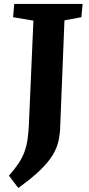

<svg xmlns="http://www.w3.org/2000/svg" viewBox="-20 -720 455 977"><path d="M150 -615 46.5 -632.5 52.5 -700H400.5L394 -632.5L308 -616.5L286.5 -79Q285.5 -38 277.5 -2Q269.5 34 247.8 69.7Q226 105.5 184.3 146Q142.5 186.5 73 236.5L25.5 174Q55.5 140 74.5 111.2Q93.5 82.5 104.2 53.5Q115 24.5 120 -9.5Q125 -43.5 127 -86.5Z"/></svg>

Font: Literata
Style: Italic
Weight: 400
Italic angle: -2°
Designer: Latin by Veronika Burian and Jose Scaglione. Greek by Irene Vlachou. Cyrillic by Vera Evstafieva
Foundry: TypeTogether
Version: Version 3.103;gftools[0.9.29]